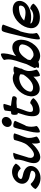

<svg xmlns="http://www.w3.org/2000/svg" viewBox="1690 -2573 940 4360"><g transform="rotate(-90 2160.0 -393.0)"><path d="M51 -49C231 141 536 55 569 -137C588 -251 490 -317 378 -340C327 -351 260 -365 278 -400C306 -481 435 -482 507 -396C515 -388 548 -406 580 -438C611 -470 630 -502 621 -511C482 -662 215 -578 172 -400C146 -293 222 -214 325 -193C388 -180 477 -162 463 -130C438 -19 272 -45 166 -164C157 -172 125 -154 93 -122C61 -90 43 -58 51 -49Z M720 -514C720 -435 702 -352 673 -271C634 -155 606 -28 691 28C801 99 961 -2 1085 -140C1076 -78 1076 -17 1097 37C1102 49 1137 41 1176 20C1216 0 1244 -26 1239 -38C1217 -110 1194 -189 1217 -267C1233 -326 1258 -384 1281 -443C1293 -473 1303 -503 1311 -533C1313 -546 1281 -557 1240 -557C1198 -557 1163 -546 1161 -533C1133 -433 1103 -307 1042 -239C961 -145 854 -57 787 -103C742 -133 750 -200 776 -263C808 -360 859 -548 871 -553C870 -565 835 -567 793 -556C752 -545 719 -526 720 -514Z M1683 -709C1688 -739 1681 -768 1663 -789C1645 -810 1619 -822 1589 -822C1559 -822 1528 -810 1504 -789C1479 -768 1463 -739 1458 -709C1453 -680 1461 -651 1478 -630C1496 -609 1523 -597 1553 -597C1582 -597 1613 -609 1637 -630C1662 -651 1678 -680 1683 -709ZM1452 -548C1428 -520 1398 -361 1373 -267C1346 -162 1317 -33 1336 37C1341 49 1377 41 1416 20C1455 0 1483 -26 1478 -38C1458 -108 1455 -186 1478 -267C1495 -282 1555 -434 1595 -518C1599 -531 1571 -548 1532 -556C1493 -565 1457 -561 1452 -548Z M1757 -459C1764 -461 1771 -462 1778 -463C1769 -428 1757 -392 1745 -357C1679 -166 1669 37 1829 37C1928 37 2037 -10 2108 -96C2116 -107 2096 -133 2064 -154C2031 -174 1998 -182 1990 -171C1954 -132 1899 -113 1853 -113C1761 -113 1802 -237 1848 -347C1862 -387 1877 -433 1893 -480C1964 -489 2034 -493 2094 -482C2116 -478 2142 -497 2152 -526C2161 -555 2151 -581 2129 -585C2066 -597 2001 -608 1935 -614C1958 -685 1975 -746 1981 -773C1981 -786 1947 -790 1905 -783C1863 -776 1829 -760 1830 -747C1825 -703 1820 -659 1812 -614C1793 -613 1774 -610 1755 -607C1742 -605 1731 -570 1732 -529C1733 -488 1744 -457 1757 -459Z M2758 -38C2736 -110 2714 -189 2736 -267C2740 -282 2745 -297 2750 -313C2761 -333 2772 -354 2781 -374C2782 -377 2783 -379 2783 -382C2786 -390 2787 -397 2785 -404C2802 -447 2819 -490 2830 -533C2832 -546 2800 -557 2759 -557C2723 -557 2692 -549 2683 -538C2638 -567 2582 -580 2521 -570C2330 -537 2168 -355 2153 -169C2146 -64 2196 25 2296 37C2403 50 2509 -11 2600 -104C2596 -55 2599 -7 2616 38C2621 49 2657 41 2696 20C2735 0 2763 -26 2758 -38ZM2337 -112C2289 -118 2251 -140 2260 -187C2276 -300 2399 -401 2524 -422C2575 -431 2626 -424 2655 -397C2652 -375 2649 -353 2645 -331C2565 -205 2448 -99 2337 -112Z M2979 -763C3012 -655 2973 -527 2929 -404C2913 -359 2897 -307 2881 -254C2850 -199 2822 -141 2797 -84C2792 -67 2799 -50 2815 -41C2808 -22 2802 -6 2797 6C2796 19 2829 27 2871 23C2899 21 2923 15 2937 7C2970 29 3008 45 3052 48C3248 62 3425 -148 3437 -365C3444 -472 3397 -568 3295 -581C3211 -592 3135 -558 3066 -498C3107 -627 3143 -765 3121 -837C3116 -849 3081 -841 3041 -820C3002 -800 2974 -774 2979 -763ZM3087 -101C3048 -104 3008 -140 2976 -173C2979 -193 2982 -213 2985 -232C3058 -352 3144 -447 3252 -432C3302 -426 3338 -396 3331 -346C3317 -217 3204 -93 3087 -101Z M3635 -810C3603 -774 3558 -537 3522 -400C3483 -250 3430 -33 3449 37C3454 49 3490 41 3529 20C3568 0 3596 -26 3591 -38C3557 -146 3592 -275 3627 -400C3653 -428 3728 -660 3781 -790C3785 -803 3755 -818 3715 -823C3675 -829 3639 -823 3635 -810Z M4254 -96C4262 -107 4243 -133 4210 -154C4178 -174 4144 -182 4136 -171C4079 -107 3989 -98 3918 -111C3866 -121 3809 -133 3806 -174C4047 -111 4306 -218 4320 -409C4328 -533 4207 -593 4068 -570C3877 -537 3715 -355 3700 -169C3692 -61 3764 17 3868 36C3999 60 4157 22 4254 -96ZM4071 -422C4145 -434 4223 -449 4213 -391C4199 -265 4033 -264 3873 -315C3924 -369 3997 -410 4071 -422Z"/></g></svg>

Font: Nupuram Black Oblique
Style: Regular
Weight: 900
Designer: Santhosh Thottingal (santhosh.thottingal@gmail.com)
Foundry: SMC
Version: Version 1.000